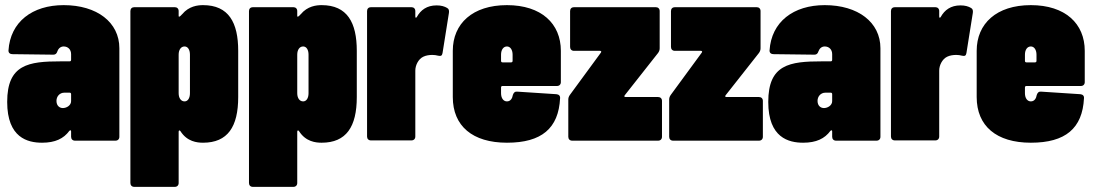

<svg xmlns="http://www.w3.org/2000/svg" viewBox="-20 -548 4260 748"><path d="M228 -528C106 -528 20 -463 13 -351C13 -342 19 -337 28 -337L188 -335C197 -335 201 -340 204 -349C208 -360 217 -367 228 -367C245 -367 257 -355 257 -337V-315C257 -311 255 -309 251 -309H217C91 -309 8 -297 8 -151C8 -11 88 8 144 8C195 8 228 -8 250 -38C254 -42 257 -41 257 -36V-15C257 -6 263 0 272 0H430C439 0 445 -6 445 -15V-360C445 -461 358 -528 228 -528ZM225 -127C212 -127 200 -136 200 -155C200 -172 212 -187 231 -187H251C255 -187 257 -185 257 -181V-154C257 -137 239 -127 225 -127Z M771 -528C750 -528 716 -524 690 -493C685 -487 680 -483 678 -483C677 -483 676 -484 676 -485V-505C676 -514 670 -520 661 -520H503C494 -520 488 -514 488 -505V165C488 174 494 180 503 180H661C670 180 676 174 676 165V-35C676 -40 680 -42 683 -37C709 4 748 8 771 8C867 8 908 -54 908 -170V-350C908 -460 871 -528 771 -528ZM720 -335V-185C720 -166 712 -153 699 -153C685 -153 676 -166 676 -185V-335C676 -354 685 -367 699 -367C712 -367 720 -354 720 -335Z M1233 -528C1212 -528 1178 -524 1152 -493C1147 -487 1142 -483 1140 -483C1139 -483 1138 -484 1138 -485V-505C1138 -514 1132 -520 1123 -520H965C956 -520 950 -514 950 -505V165C950 174 956 180 965 180H1123C1132 180 1138 174 1138 165V-35C1138 -40 1142 -42 1145 -37C1171 4 1210 8 1233 8C1329 8 1370 -54 1370 -170V-350C1370 -460 1333 -528 1233 -528ZM1182 -335V-185C1182 -166 1174 -153 1161 -153C1147 -153 1138 -166 1138 -185V-335C1138 -354 1147 -367 1161 -367C1174 -367 1182 -354 1182 -335Z M1681 -527C1643 -527 1619 -509 1604 -482C1601 -477 1598 -478 1598 -484V-505C1598 -514 1592 -520 1583 -520H1425C1416 -520 1410 -514 1410 -505V-16C1410 -7 1416 -1 1425 -1H1583C1592 -1 1598 -7 1598 -16V-273C1598 -294 1610 -318 1629 -327C1639 -332 1652 -334 1664 -334C1672 -334 1680 -333 1687 -331C1697 -329 1702 -330 1704 -341L1729 -498C1730 -507 1729 -513 1722 -517C1712 -523 1699 -527 1681 -527Z M2165 -228V-350C2165 -456 2089 -528 1955 -528C1821 -528 1744 -456 1744 -350V-170C1744 -57 1821 8 1955 8C2090 8 2156 -48 2162 -165C2163 -175 2157 -180 2148 -181L1995 -191C1986 -192 1981 -187 1978 -178C1976 -165 1969 -153 1955 -153C1941 -153 1932 -166 1932 -185V-207C1932 -211 1934 -213 1938 -213H2150C2159 -213 2165 -219 2165 -228ZM1955 -367C1968 -367 1977 -354 1977 -335V-311C1977 -307 1975 -305 1971 -305H1938C1934 -305 1932 -307 1932 -311V-335C1932 -354 1941 -367 1955 -367Z M2209 0H2544C2553 0 2559 -6 2559 -15V-155C2559 -164 2553 -170 2544 -170H2417C2412 -170 2411 -173 2414 -177L2544 -342C2548 -348 2550 -353 2550 -360V-505C2550 -514 2544 -520 2535 -520H2216C2207 -520 2201 -514 2201 -505V-365C2201 -356 2207 -350 2216 -350H2317C2322 -350 2324 -347 2321 -343L2200 -178C2196 -172 2194 -167 2194 -160V-15C2194 -6 2200 0 2209 0Z M2602 0H2937C2946 0 2952 -6 2952 -15V-155C2952 -164 2946 -170 2937 -170H2810C2805 -170 2804 -173 2807 -177L2937 -342C2941 -348 2943 -353 2943 -360V-505C2943 -514 2937 -520 2928 -520H2609C2600 -520 2594 -514 2594 -505V-365C2594 -356 2600 -350 2609 -350H2710C2715 -350 2717 -347 2714 -343L2593 -178C2589 -172 2587 -167 2587 -160V-15C2587 -6 2593 0 2602 0Z M3193 -528C3071 -528 2985 -463 2978 -351C2978 -342 2984 -337 2993 -337L3153 -335C3162 -335 3166 -340 3169 -349C3173 -360 3182 -367 3193 -367C3210 -367 3222 -355 3222 -337V-315C3222 -311 3220 -309 3216 -309H3182C3056 -309 2973 -297 2973 -151C2973 -11 3053 8 3109 8C3160 8 3193 -8 3215 -38C3219 -42 3222 -41 3222 -36V-15C3222 -6 3228 0 3237 0H3395C3404 0 3410 -6 3410 -15V-360C3410 -461 3323 -528 3193 -528ZM3190 -127C3177 -127 3165 -136 3165 -155C3165 -172 3177 -187 3196 -187H3216C3220 -187 3222 -185 3222 -181V-154C3222 -137 3204 -127 3190 -127Z M3722 -527C3684 -527 3660 -509 3645 -482C3642 -477 3639 -478 3639 -484V-505C3639 -514 3633 -520 3624 -520H3466C3457 -520 3451 -514 3451 -505V-16C3451 -7 3457 -1 3466 -1H3624C3633 -1 3639 -7 3639 -16V-273C3639 -294 3651 -318 3670 -327C3680 -332 3693 -334 3705 -334C3713 -334 3721 -333 3728 -331C3738 -329 3743 -330 3745 -341L3770 -498C3771 -507 3770 -513 3763 -517C3753 -523 3740 -527 3722 -527Z M4206 -228V-350C4206 -456 4130 -528 3996 -528C3862 -528 3785 -456 3785 -350V-170C3785 -57 3862 8 3996 8C4131 8 4197 -48 4203 -165C4204 -175 4198 -180 4189 -181L4036 -191C4027 -192 4022 -187 4019 -178C4017 -165 4010 -153 3996 -153C3982 -153 3973 -166 3973 -185V-207C3973 -211 3975 -213 3979 -213H4191C4200 -213 4206 -219 4206 -228ZM3996 -367C4009 -367 4018 -354 4018 -335V-311C4018 -307 4016 -305 4012 -305H3979C3975 -305 3973 -307 3973 -311V-335C3973 -354 3982 -367 3996 -367Z"/></svg>

Font: Barlow Condensed Black
Style: Regular
Weight: 900
Width: 3
Designer: Jeremy Tribby
Foundry: Tribby Type
Version: Version 1.422;hotconv 1.0.109;makeotfexe 2.5.65596